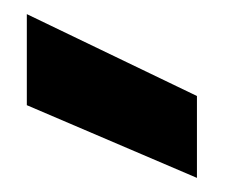

<svg xmlns="http://www.w3.org/2000/svg" viewBox="-20 -850 350 272"><path d="M259 -598 18 -701V-830L259 -714Z"/></svg>

Font: Ulagadi Sans
Style: Bold
Weight: 700
Designer: Ninad Kale (Devanagari), Jonny Pinhorn (Latin)
Foundry: Indian Type Foundry
Version: Version 3.01;March 29, 2020;FontCreator 12.0.0.2522 64-bit; 